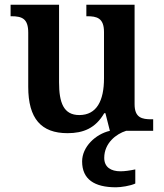

<svg xmlns="http://www.w3.org/2000/svg" viewBox="-20 -556 695 816"><path d="M267 10C334 10 386 -11 423 -75H428L447 0C386 14 329 68 329 130C329 206 381 240 473 240C494 240 534 234 555 224V164C531 169 510 172 492 172C452 172 423 155 423 115C423 52 474 13 516 0H631V-49H624C584 -49 552 -55 552 -113V-536H347V-487H350C391 -487 422 -480 422 -420V-223C422 -128 391 -67 317 -67C250 -67 231 -120 231 -206V-536H25V-487H28C75 -487 100 -476 100 -417V-187C100 -52 155 10 267 10Z"/></svg>

Font: Noto Serif Lao SemiBold
Style: Regular
Weight: 600
Designer: Monotype Design Team
Foundry: Monotype Imaging Inc.
Version: Version 2.003